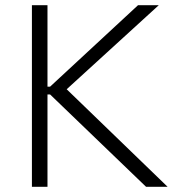

<svg xmlns="http://www.w3.org/2000/svg" viewBox="-20 -720 672 740"><path d="M103 0H163V-356H173L543 0H626L237 -376L592 -700H512L173 -386H163V-700H103Z"/></svg>

Font: Fixel Display Light
Style: Regular
Weight: 300
Designer: AlfaBravo + MacPaw
Foundry: Kyrylo Tkachov, Marchela Mozhyna, Serhii Makarenko, Maria Weinstein, Zakhar Kryvoshyya
Version: Version 1.211